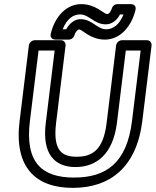

<svg xmlns="http://www.w3.org/2000/svg" viewBox="-20 -874 755 931"><path d="M125 -287 167 -629H245L202 -278C183 -127 245 -64 346 -64C448 -64 528 -127 547 -278L590 -629H662L620 -287C595 -83 494 -13 339 -13C185 -13 100 -84 125 -287ZM75 -287C47 -60 155 37 333 37C512 37 642 -61 670 -287L715 -654C716 -665 708 -679 693 -679H571C560 -679 545 -669 543 -654L497 -278C481 -145 426 -114 352 -114C279 -114 236 -145 252 -278L298 -654C299 -665 291 -679 276 -679H148C137 -679 122 -669 120 -654ZM495 -732C450 -732 428 -781 370 -781C340 -781 315 -758 301 -732H284C304 -783 335 -804 368 -804C413 -804 436 -756 493 -756C523 -756 547 -776 562 -804H579C559 -754 528 -732 495 -732ZM489 -682C561 -682 617 -743 637 -826C642 -848 625 -854 615 -854H549C538 -854 527 -847 523 -835C513 -807 504 -806 499 -806C483 -806 445 -854 374 -854C302 -854 246 -794 226 -710C221 -689 238 -682 248 -682H314C325 -682 336 -689 340 -701C350 -729 361 -731 364 -731C380 -731 417 -682 489 -682Z"/></svg>

Font: Falling Sky
Style: ExtOuObl
Weight: 400
Designer: Paul D. Hunt
Foundry: Adobe Systems Incorporated
Version: Version 1.02